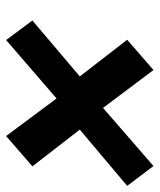

<svg xmlns="http://www.w3.org/2000/svg" viewBox="33 -617 522 628"><g transform="rotate(90 294.0 -303.0)"><path d="M47 -148 230 -303 110 -458 209 -544 333 -379 523 -544 588 -458 404 -303 524 -148 425 -62 302 -227 111 -62Z"/></g></svg>

Font: Taviraj
Style: Bold Italic
Weight: 700
Italic angle: -12°
Designer: Katatrad Team
Foundry: CadsonDemak
Version: Version 1.001